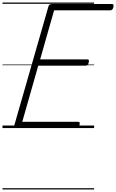

<svg xmlns="http://www.w3.org/2000/svg" viewBox="-20 -1018 923 1526"><path d="M118 0Q103 0 97 -5.5Q91 -11 94 -23L365 -967Q368 -977 374.5 -981.5Q381 -986 396 -986H869Q880 -986 882 -979.5Q884 -973 881 -961Q878 -948 872 -942Q866 -936 856 -936H410L299 -546H673Q684 -546 686 -540Q688 -534 685 -521Q682 -508 676 -502Q670 -496 660 -496H284L157 -50H600Q610 -50 612.5 -44Q615 -38 612 -25Q609 -12 603 -6Q597 0 587 0ZM0 478H728V488H0ZM0 -20H728V0H0ZM0 -505H728V-500H0ZM0 -998H728V-988H0Z"/></svg>

Font: Playwrite AU SA Guides
Style: Regular
Weight: 400
Designer: Veronika Burian, José Scaglione
Foundry: TypeTogether
Version: Version 1.003